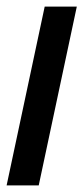

<svg xmlns="http://www.w3.org/2000/svg" viewBox="-23 -560 252 580"><path d="M-3 0H94L209 -540H112Z"/></svg>

Font: Noto Sans UI Condensed Medium
Style: Italic
Weight: 500
Width: 3
Italic angle: -12°
Designer: Monotype Design Team
Foundry: Monotype Imaging Inc.
Version: Version 1.901